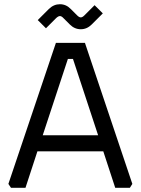

<svg xmlns="http://www.w3.org/2000/svg" viewBox="-20 -894 670 914"><path d="M19.9 -18.5 246.2 -690H384.3L610 -18.5L598.2 0H528.5L471.7 -173.6H158.1L101.3 0H32.3ZM183.4 -250H447.1L327.3 -613.6H303.2ZM159.7 -798.4 212.5 -851.2Q235.9 -873.9 265.3 -873.9Q294.8 -873.9 316.8 -851.2L347.4 -820.6Q356.8 -811.2 364.5 -811.2Q372.2 -811.2 381.6 -820.6L430.3 -869.3L469.4 -830.3L416.6 -777.5Q393.9 -754.8 364.5 -754.8Q335 -754.8 312.3 -777.5L281.7 -808.1Q273 -817.5 265.3 -817.5Q257.6 -817.5 247.5 -808.1L198.8 -759.4Z"/></svg>

Font: Oxanium ExtraLight
Style: Regular
Weight: 200
Designer: Severin Meyer
Version: Version 2.000